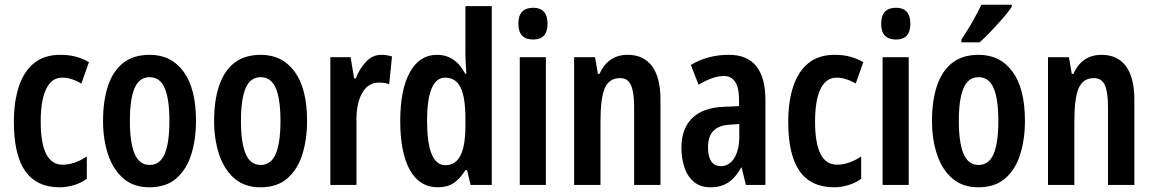

<svg xmlns="http://www.w3.org/2000/svg" viewBox="-20 -786 4899 816"><path d="M234 10Q136 10 87.5 -58.5Q39 -127 39 -268Q39 -354 60 -418Q81 -482 124.5 -517.5Q168 -553 236 -553Q273 -553 302.5 -545Q332 -537 358 -522L326 -431Q283 -456 244 -456Q200 -456 176.5 -408.5Q153 -361 153 -269Q153 -86 246 -86Q296 -86 349 -121V-26Q324 -8 293.5 1Q263 10 234 10Z M813 -272Q813 -194 793 -130Q773 -66 729.5 -28Q686 10 615 10Q548 10 504.5 -27.5Q461 -65 439.5 -129Q418 -193 418 -272Q418 -358 439 -421Q460 -484 503.5 -518.5Q547 -553 617 -553Q708 -553 760.5 -481Q813 -409 813 -272ZM532 -272Q532 -180 552 -132.5Q572 -85 616 -85Q660 -85 680 -132Q700 -179 700 -272Q700 -365 680 -411.5Q660 -458 616 -458Q572 -458 552 -411.5Q532 -365 532 -272Z M1285 -272Q1285 -194 1265 -130Q1245 -66 1201.5 -28Q1158 10 1087 10Q1020 10 976.5 -27.5Q933 -65 911.5 -129Q890 -193 890 -272Q890 -358 911 -421Q932 -484 975.5 -518.5Q1019 -553 1089 -553Q1180 -553 1232.5 -481Q1285 -409 1285 -272ZM1004 -272Q1004 -180 1024 -132.5Q1044 -85 1088 -85Q1132 -85 1152 -132Q1172 -179 1172 -272Q1172 -365 1152 -411.5Q1132 -458 1088 -458Q1044 -458 1024 -411.5Q1004 -365 1004 -272Z M1601 -553Q1611 -553 1622 -551.5Q1633 -550 1646 -546L1634 -428Q1616 -435 1590 -435Q1545 -435 1520 -392Q1495 -349 1495 -279V0H1384V-543H1470L1485 -453H1492Q1508 -494 1535.5 -523.5Q1563 -553 1601 -553Z M1841 10Q1763 10 1722 -63.5Q1681 -137 1681 -272Q1681 -405 1722 -479Q1763 -553 1837 -553Q1915 -553 1957 -473H1962Q1960 -502 1959 -523Q1958 -544 1958 -559V-760H2070V0H1980L1965 -63H1958Q1935 -26 1908 -8Q1881 10 1841 10ZM1873 -84Q1916 -84 1937 -125Q1958 -166 1958 -252V-283Q1958 -372 1937.5 -414Q1917 -456 1872 -456Q1833 -456 1814 -409Q1795 -362 1795 -273Q1795 -84 1873 -84Z M2246 -753Q2307 -753 2307 -685Q2307 -618 2246 -618Q2183 -618 2183 -685Q2183 -753 2246 -753ZM2300 -543V0H2189V-543Z M2648 -553Q2715 -553 2751 -505Q2787 -457 2787 -362V0H2675V-333Q2675 -393 2662 -423.5Q2649 -454 2615 -454Q2569 -454 2550.5 -411.5Q2532 -369 2532 -269V0H2420V-543H2509L2521 -472H2528Q2564 -553 2648 -553Z M3078 -553Q3156 -553 3194.5 -504.5Q3233 -456 3233 -362V0H3150L3132 -74H3130Q3107 -32 3076 -11Q3045 10 3000 10Q2956 10 2928.5 -13.5Q2901 -37 2888.5 -75.5Q2876 -114 2876 -157Q2876 -240 2922.5 -284.5Q2969 -329 3056 -332L3121 -335V-362Q3121 -463 3056 -463Q3011 -463 2949 -426L2916 -510Q2988 -553 3078 -553ZM3081 -256Q2989 -251 2989 -161Q2989 -80 3044 -80Q3079 -80 3100.5 -114Q3122 -148 3122 -207V-259Z M3525 10Q3427 10 3378.5 -58.5Q3330 -127 3330 -268Q3330 -354 3351 -418Q3372 -482 3415.5 -517.5Q3459 -553 3527 -553Q3564 -553 3593.5 -545Q3623 -537 3649 -522L3617 -431Q3574 -456 3535 -456Q3491 -456 3467.5 -408.5Q3444 -361 3444 -269Q3444 -86 3537 -86Q3587 -86 3640 -121V-26Q3615 -8 3584.5 1Q3554 10 3525 10Z M3788 -753Q3849 -753 3849 -685Q3849 -618 3788 -618Q3725 -618 3725 -685Q3725 -753 3788 -753ZM3842 -543V0H3731V-543Z M4336 -272Q4336 -194 4316 -130Q4296 -66 4252.5 -28Q4209 10 4138 10Q4071 10 4027.5 -27.5Q3984 -65 3962.5 -129Q3941 -193 3941 -272Q3941 -358 3962 -421Q3983 -484 4026.5 -518.5Q4070 -553 4140 -553Q4231 -553 4283.5 -481Q4336 -409 4336 -272ZM4055 -272Q4055 -180 4075 -132.5Q4095 -85 4139 -85Q4183 -85 4203 -132Q4223 -179 4223 -272Q4223 -365 4203 -411.5Q4183 -458 4139 -458Q4095 -458 4075 -411.5Q4055 -365 4055 -272ZM4280 -757Q4267 -737 4243 -709.5Q4219 -682 4192.5 -654Q4166 -626 4143 -606H4066V-618Q4093 -658 4114 -695.5Q4135 -733 4151 -766H4280Z M4662 -553Q4729 -553 4765 -505Q4801 -457 4801 -362V0H4689V-333Q4689 -393 4676 -423.5Q4663 -454 4629 -454Q4583 -454 4564.5 -411.5Q4546 -369 4546 -269V0H4434V-543H4523L4535 -472H4542Q4578 -553 4662 -553Z"/></svg>

Font: Noto Sans Lao UI ExtCond SemBd
Style: Regular
Weight: 600
Width: 2
Designer: Monotype Design Team
Foundry: Monotype Imaging Inc.
Version: Version 2.000; ttfautohint (v1.8.4.7-5d5b)